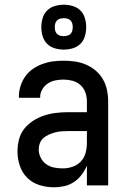

<svg xmlns="http://www.w3.org/2000/svg" viewBox="-20 -785 540 813"><path d="M208 8Q178 8 148 -1Q118 -10 96 -31.5Q74 -53 64 -83Q54 -113 54 -143Q54 -169 60.5 -194.5Q67 -220 83 -240Q99 -260 121 -274Q143 -288 167.5 -296Q192 -304 217.5 -307Q243 -310 269 -310H348V-355Q348 -375 341.5 -393.5Q335 -412 320.5 -425Q306 -438 287 -443Q268 -448 249 -448Q231 -448 214 -444.5Q197 -441 182.5 -431.5Q168 -422 159 -406.5Q150 -391 150 -374V-371H60V-376Q60 -399 67 -421Q74 -443 87 -461.5Q100 -480 119 -493Q138 -506 159.5 -514Q181 -522 203.5 -525Q226 -528 249 -528Q273 -528 297.5 -524.5Q322 -521 344 -511.5Q366 -502 385 -486Q404 -470 416 -449Q428 -428 433 -404Q438 -380 438 -355V0H348V-84Q340 -64 326 -45.5Q312 -27 293.5 -14.5Q275 -2 253 3Q231 8 208 8ZM246 -72Q267 -72 287.5 -79Q308 -86 322.5 -101.5Q337 -117 342.5 -138Q348 -159 348 -180V-230H269Q255 -230 241 -229Q227 -228 214 -224.5Q201 -221 188 -215.5Q175 -210 164.5 -201Q154 -192 149 -179Q144 -166 144 -152Q144 -134 152.5 -117Q161 -100 176 -89.5Q191 -79 209 -75.5Q227 -72 246 -72ZM250 -575Q231 -575 212 -580.5Q193 -586 179.5 -599.5Q166 -613 160.5 -632Q155 -651 155 -670Q155 -689 160.5 -708Q166 -727 179.5 -740.5Q193 -754 212 -759.5Q231 -765 250 -765Q269 -765 288 -759.5Q307 -754 320.5 -740.5Q334 -727 339.5 -708Q345 -689 345 -670Q345 -651 339.5 -632Q334 -613 320.5 -599.5Q307 -586 288 -580.5Q269 -575 250 -575ZM250 -632Q258 -632 265.5 -634Q273 -636 278.5 -641.5Q284 -647 286 -654.5Q288 -662 288 -670Q288 -678 286 -685.5Q284 -693 278.5 -698.5Q273 -704 265.5 -706Q258 -708 250 -708Q242 -708 234.5 -706Q227 -704 221.5 -698.5Q216 -693 214 -685.5Q212 -678 212 -670Q212 -662 214 -654.5Q216 -647 221.5 -641.5Q227 -636 234.5 -634Q242 -632 250 -632Z"/></svg>

Font: Iosevka Fixed Medium
Style: Regular
Weight: 500
Monospace: yes
Designer: Belleve Invis
Foundry: Belleve Invis
Version: Version 32.3.0